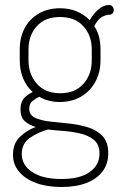

<svg xmlns="http://www.w3.org/2000/svg" viewBox="-20 -511 486 768"><path d="M226 237Q168 237 124.5 221Q81 205 56.5 176Q32 147 32 108Q32 62 60.5 35.5Q89 9 123 -3Q96 -11 79 -26.5Q62 -42 62 -74Q62 -102 75.5 -117.5Q89 -133 111 -143Q86 -165 72.5 -197.5Q59 -230 59 -269V-314Q59 -362 79 -399Q99 -436 135.5 -457Q172 -478 220 -478Q257 -478 287 -465.5Q317 -453 339 -430Q353 -456 374 -473.5Q395 -491 414 -491Q425 -491 430 -485Q435 -479 435 -471Q435 -462 429.5 -457Q424 -452 417 -452Q404 -452 387.5 -443Q371 -434 357 -406Q370 -388 376 -364Q382 -340 382 -314V-269Q382 -222 361.5 -184Q341 -146 304 -124.5Q267 -103 219 -103Q173 -103 137 -124Q122 -117 109.5 -106.5Q97 -96 97 -76Q97 -51 120 -40Q143 -29 179 -25Q215 -21 255 -17Q295 -13 331 -2Q367 9 390 33Q413 57 413 102Q413 145 390 175Q367 205 325.5 221Q284 237 226 237ZM226 205Q300 205 339 177Q378 149 378 103Q378 67 355.5 48.5Q333 30 299 22.5Q265 15 230.5 12.5Q196 10 172 7Q132 18 99.5 40.5Q67 63 67 105Q67 149 108.5 177Q150 205 226 205ZM221 -138Q280 -138 313.5 -175.5Q347 -213 347 -269V-314Q347 -369 313.5 -406Q280 -443 220 -443Q160 -443 127 -406Q94 -369 94 -314V-270Q94 -214 127.5 -176Q161 -138 221 -138Z"/></svg>

Font: Dosis ExtraLight
Style: Regular
Weight: 250
Designer: EdgarTolentino, PabloImpallari, IginoMarini
Foundry: EdgarTolentino, PabloImpallari, IginoMarini
Version: Version 3.001; ttfautohint (v1.8.2)